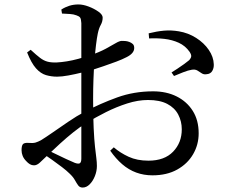

<svg xmlns="http://www.w3.org/2000/svg" viewBox="-20 -797 1040 864"><path d="M666 -8Q627 -8 593 -20.5Q559 -33 530 -58Q501 -83 476 -119L492 -134Q521 -109 559 -91.5Q597 -74 648 -74Q720 -74 759 -114.5Q798 -155 798 -215Q798 -251 782 -281.5Q766 -312 732.5 -329.5Q699 -347 646 -347Q601 -347 552.5 -331.5Q504 -316 457 -292.5Q410 -269 368 -243Q340 -226 309.5 -201.5Q279 -177 250.5 -151Q222 -125 198 -102Q172 -77 159 -65Q146 -53 133 -53Q123 -53 114.5 -58Q106 -63 98 -72Q87 -83 82 -95.5Q77 -108 77 -121Q77 -141 83 -148Q89 -155 107 -154Q128 -152 140 -155.5Q152 -159 166 -167Q184 -178 216.5 -200.5Q249 -223 287 -249Q325 -275 361 -294Q431 -331 507 -358.5Q583 -386 669 -386Q729 -386 775 -363Q821 -340 847.5 -298Q874 -256 874 -197Q874 -146 849 -103Q824 -60 777.5 -34Q731 -8 666 -8ZM352 47Q339 47 332 37.5Q325 28 317 13.5Q309 -1 293 -16Q280 -29 259 -45Q238 -61 215.5 -77Q193 -93 174 -105L189 -124Q208 -115 231.5 -103.5Q255 -92 277.5 -81.5Q300 -71 317 -64Q334 -58 340 -63Q346 -68 346 -83Q346 -123 346 -190Q346 -257 346 -349Q346 -389 346 -440.5Q346 -492 346 -543Q346 -594 346 -635Q346 -676 346 -693Q345 -712 340.5 -718Q336 -724 324 -728Q311 -733 295 -734Q279 -735 259 -736L256 -754Q273 -765 292 -771Q311 -777 333 -777Q354 -777 379 -767.5Q404 -758 423 -744.5Q442 -731 442 -718Q442 -700 433.5 -685Q425 -670 420 -646Q416 -627 412 -594.5Q408 -562 405 -521.5Q402 -481 400.5 -438Q399 -395 399 -353Q399 -272 401.5 -220Q404 -168 407.5 -136.5Q411 -105 413.5 -86Q416 -67 416 -50Q416 -27 407 -4.5Q398 18 383.5 32.5Q369 47 352 47ZM237 -452Q211 -452 187 -459Q163 -466 142 -489.5Q121 -513 102 -561L118 -573Q144 -549 160.5 -536.5Q177 -524 194 -519.5Q211 -515 236 -516Q256 -517 281 -521Q306 -525 333.5 -532.5Q361 -540 386 -548Q429 -563 456.5 -578Q484 -593 501 -603Q518 -613 528 -613Q534 -613 543 -612.5Q552 -612 561.5 -608.5Q571 -605 577.5 -599Q584 -593 584 -581Q584 -557 550 -540Q531 -530 503 -519.5Q475 -509 445.5 -499Q416 -489 391 -481Q374 -477 346 -470Q318 -463 288 -457.5Q258 -452 237 -452ZM909 -463Q897 -461 888 -467Q879 -473 868.5 -479.5Q858 -486 842 -483Q828 -481 803.5 -471.5Q779 -462 763 -455L752 -471Q763 -478 778.5 -488Q794 -498 809 -509Q824 -520 831 -526Q840 -536 840.5 -544Q841 -552 833 -564Q814 -591 784.5 -604.5Q755 -618 720 -622Q685 -626 651 -624L649 -647Q685 -656 717.5 -659Q750 -662 785 -656Q827 -649 862.5 -626.5Q898 -604 919.5 -572.5Q941 -541 942 -508Q943 -491 935 -477.5Q927 -464 909 -463Z"/></svg>

Font: Noto Serif SC ExtraLight Medium
Style: Regular
Weight: 500
Version: Version 2.002-H1;hotconv 1.1.0;makeotfexe 2.6.0